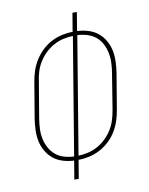

<svg xmlns="http://www.w3.org/2000/svg" viewBox="-83 -796 666 857"><g transform="rotate(-10 250.0 -367.5)"><path d="M184 0 198 -84Q172 -85 147.5 -92.5Q123 -100 104.5 -115Q86 -130 73.5 -151.5Q61 -173 56 -197.5Q51 -222 52 -248Q53 -274 57 -300L84 -461Q88 -486 96 -510Q104 -534 118 -556.5Q132 -579 151.5 -597.5Q171 -616 194 -628Q217 -640 242 -645.5Q267 -651 291 -651L305 -735H325L311 -651Q337 -650 361.5 -642.5Q386 -635 404.5 -620Q423 -605 435.5 -583.5Q448 -562 453 -537.5Q458 -513 457 -487Q456 -461 452 -435L425 -274Q421 -249 413 -225Q405 -201 391.5 -178.5Q378 -156 358 -137.5Q338 -119 315 -107Q292 -95 267 -89.5Q242 -84 218 -84L204 0ZM201 -102 289 -633Q266 -632 244 -627Q222 -622 201 -610.5Q180 -599 162.5 -582Q145 -565 132.5 -544.5Q120 -524 113.5 -502.5Q107 -481 104 -458L77 -297Q73 -274 72 -250.5Q71 -227 75.5 -205Q80 -183 90.5 -163.5Q101 -144 117.5 -130Q134 -116 156 -109.5Q178 -103 201 -102ZM221 -102Q243 -103 265 -108Q287 -113 308 -124.5Q329 -136 346.5 -153Q364 -170 376.5 -190.5Q389 -211 395.5 -232.5Q402 -254 406 -277L432 -438Q436 -461 437 -484.5Q438 -508 433.5 -530Q429 -552 419 -571.5Q409 -591 392 -605Q375 -619 353 -625.5Q331 -632 309 -633Z"/></g></svg>

Font: Iosevka Thin Oblique
Style: Regular
Weight: 100
Italic angle: -9°
Monospace: yes
Designer: Belleve Invis
Foundry: Belleve Invis
Version: Version 32.5.0; ttfautohint (v1.8.4)